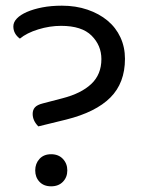

<svg xmlns="http://www.w3.org/2000/svg" viewBox="-20 -645 499 676"><path d="M115 -200Q95 -220 95 -244Q95 -258 103 -267Q111 -276 131 -281L200 -299Q266 -316 301.5 -349.5Q337 -383 337 -437Q337 -485 302.5 -519.5Q268 -554 195 -554Q155 -554 114.5 -541.5Q74 -529 50 -509Q27 -526 27 -552Q27 -567 39.5 -580Q52 -593 75 -603Q98 -613 129 -619Q160 -625 198 -625Q247 -625 288 -611Q329 -597 358.5 -572.5Q388 -548 404 -513.5Q420 -479 420 -438Q420 -353 368.5 -301.5Q317 -250 213 -224ZM104 -45Q104 -69 119 -85.5Q134 -102 160 -102Q186 -102 201.5 -85.5Q217 -69 217 -45Q217 -21 201.5 -5Q186 11 160 11Q134 11 119 -5Q104 -21 104 -45Z"/></svg>

Font: Baloo Bhai 2
Style: Regular
Weight: 400
Designer: Supriya Tembe, Noopur Datye and Ek Type
Foundry: Ek Type
Version: Version 1.640;PS 1.000;hotconv 16.6.51;makeotf.lib2.5.65220;